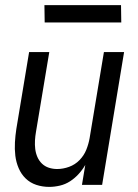

<svg xmlns="http://www.w3.org/2000/svg" viewBox="-20 -724 540 752"><path d="M173 8Q146 8 122 0Q98 -8 80.5 -25Q63 -42 53 -65.5Q43 -89 40 -114.5Q37 -140 38.5 -166.5Q40 -193 44 -219L94 -520H173L121 -208Q118 -191 117 -174Q116 -157 118 -140.5Q120 -124 126.5 -109Q133 -94 144.5 -83Q156 -72 171.5 -67Q187 -62 204 -62Q227 -62 250.5 -70.5Q274 -79 291.5 -97Q309 -115 318 -137.5Q327 -160 331 -183L387 -520H466L380 0H301L314 -78Q303 -59 288 -42.5Q273 -26 254.5 -14Q236 -2 214.5 3Q193 8 173 8ZM455 -636H155L154 -704H454Z"/></svg>

Font: Iosevka Term Oblique
Style: Regular
Weight: 400
Italic angle: -9°
Monospace: yes
Designer: Belleve Invis
Foundry: Belleve Invis
Version: Version 31.4.0